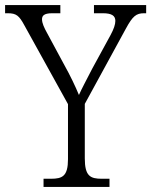

<svg xmlns="http://www.w3.org/2000/svg" viewBox="-27 -734 594 754"><path d="M144 0H403V-32H373C328 -32 306 -42 306 -112V-326L467 -621C494 -671 508 -682 539 -682H547V-714H342V-682H377C412 -682 426 -672 426 -652C426 -638 420 -620 407 -596L335 -464C313 -421 294 -386 283 -361C268 -397 249 -437 226 -478L157 -606C147 -624 138 -643 138 -658C138 -671 144 -682 178 -682H210V-714H-7V-682H3C37 -682 48 -673 69 -634L240 -325V-109C240 -42 218 -32 173 -32H144Z"/></svg>

Font: Noto Serif Bengali SemiCondensed Light
Style: Regular
Weight: 300
Width: 4
Designer: Juan Bruce, Universal Thirst, Indian Type Foundry and the Monotype Design Team.
Foundry: Monotype Imaging Inc.
Version: Version 2.003